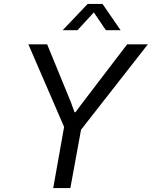

<svg xmlns="http://www.w3.org/2000/svg" viewBox="-20 -954 770 974"><path d="M297.9 -800.8 424.8 -934.1H500L591.8 -800.8H517.1L456.1 -891.1L373 -800.8ZM250 0 305.2 -310.1 124 -729H219.2L339.8 -435.1L357.9 -384.8H362.8L398.9 -433.1L625 -729H730L391.1 -295.9L336.9 0Z"/></svg>

Font: Hubot Sans
Style: Italic
Weight: 400
Italic angle: -10°
Designer: Deni Anggara
Foundry: GitHub
Version: Version 1.001;gftools[0.9.31]